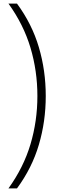

<svg xmlns="http://www.w3.org/2000/svg" viewBox="-20 -828 337 1068"><path d="M27 220Q111 103.5 149.5 -25.5Q188 -154.5 188 -294Q188 -433.5 149.5 -562.5Q111 -691.5 27 -808H74.5Q158 -694.5 196.2 -565Q234.5 -435.5 234.5 -294Q234.5 -152.5 196.2 -23Q158 106.5 74.5 220Z"/></svg>

Font: Encode Sans SmCnd XLt
Style: Regular
Weight: 200
Width: 4
Designer: Multiple Designers
Foundry: Impallari Type
Version: Version 3.002; ttfautohint (v1.8.3) -l 8 -r 50 -G 200 -x 14 